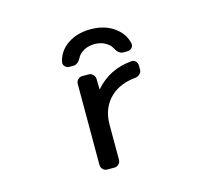

<svg xmlns="http://www.w3.org/2000/svg" viewBox="-105 -919 1211 1039"><g transform="rotate(-15 500.0 -399.5)"><path d="M650.4 -553.7Q664.1 -555.7 674.3 -545.4Q684.6 -535.2 684.6 -521.5V-498Q684.6 -484.4 674.3 -474.1Q664.1 -463.9 650.4 -461.9Q563.5 -454.1 510.7 -406.2Q448.2 -347.7 448.2 -253.9V-56.6Q448.2 -42 438 -31.7Q427.7 -21.5 414.1 -21.5H373Q359.4 -21.5 349.1 -31.7Q338.9 -42 338.9 -56.6V-509.8Q338.9 -524.4 349.1 -534.7Q359.4 -544.9 373 -544.9H408.2Q422.9 -544.9 433.1 -534.7Q443.4 -524.4 444.3 -510.7L445.3 -454.1Q445.3 -453.1 446.3 -453.1Q447.3 -453.1 448.2 -453.1Q526.4 -543 650.4 -553.7ZM676.8 -645.5Q676.8 -642.6 676.8 -639.6Q676.8 -629.9 668.9 -622.1Q659.2 -611.3 644.5 -611.3H621.1Q595.7 -611.3 578.1 -644.5Q570.3 -660.2 554.7 -671.9Q524.4 -695.3 481.9 -695.3Q439.5 -695.3 408.2 -671.9Q392.6 -660.2 384.8 -644.5Q367.2 -611.3 341.8 -611.3H318.4Q304.7 -611.3 294.9 -622.1Q287.1 -629.9 287.1 -639.6Q287.1 -642.6 287.1 -645.5Q297.9 -697.3 339.8 -732.4Q396.5 -778.3 481.9 -778.3Q567.4 -778.3 623 -732.4Q666 -697.3 676.8 -645.5Z"/></g></svg>

Font: Gen Jyuu Gothic L Monospace Medium
Style: Regular
Weight: 500
Designer: [Source Han Sans]
Ryoko NISHIZUKA  (kana & ideographs); Paul D. Hunt (Latin, Greek & Cyrillic); Wenlong ZHANG  (bopomofo
Version: Version 1.002.20150607